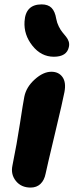

<svg xmlns="http://www.w3.org/2000/svg" viewBox="-20 -846 346 867"><path d="M223.1 -589.8Q166 -589.8 126.5 -639.4Q86.9 -689 90.8 -749Q95.2 -826.2 168 -826.2Q197.3 -826.2 212.9 -810.3Q228.5 -794.4 233.9 -761.2Q237.3 -742.7 245.4 -726.6Q253.4 -710.4 262 -700.2Q270.5 -689.9 278.6 -679.9Q286.6 -669.9 290.3 -658.4Q293.9 -647 291 -633.8Q281.7 -589.8 223.1 -589.8ZM118.2 1Q75.7 1 51.8 -28.8Q27.8 -58.6 36.1 -98.1Q56.2 -196.8 70.1 -288.3Q84 -379.9 89.8 -409.2Q98.6 -453.1 137 -487.5Q175.3 -522 211.9 -522Q245.1 -522 262.2 -498Q279.3 -474.1 271 -430.2Q264.2 -393.6 228 -242.2Q191.9 -90.8 186 -62Q180.2 -32.2 162.8 -15.6Q145.5 1 118.2 1Z"/></svg>

Font: Shantell Sans Bouncy
Style: Bold Italic
Weight: 700
Italic angle: -11.31°
Designer: Stephen Nixon, Anya Danilova, Shantell Martin
Foundry: Arrow Type
Version: Version 1.006;[9816181b4]